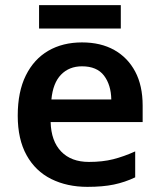

<svg xmlns="http://www.w3.org/2000/svg" viewBox="-20 -717 621 747"><path d="M299 -552Q372 -552 424.5 -522.5Q477 -493 506 -438.5Q535 -384 535 -306V-242H177Q179 -168 218 -127.5Q257 -87 326 -87Q379 -87 420.5 -97.5Q462 -108 506 -128V-27Q466 -8 423 1Q380 10 320 10Q241 10 179.5 -20.5Q118 -51 83.5 -113Q49 -175 49 -267Q49 -360 80.5 -423.5Q112 -487 168 -519.5Q224 -552 299 -552ZM299 -459Q249 -459 217.5 -426.5Q186 -394 180 -330H413Q412 -387 384.5 -423Q357 -459 299 -459ZM450 -697V-606H132V-697Z"/></svg>

Font: Noto Sans Cham SemiBold
Style: Regular
Weight: 600
Version: Version 2.002